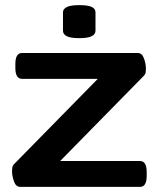

<svg xmlns="http://www.w3.org/2000/svg" viewBox="-20 -730 620 750"><path d="M59 0Q42 0 34.5 -21.5Q27 -43 27 -61Q27 -67 28 -75.5Q29 -84 39 -93L362 -422H66Q40 -422 40 -465V-480Q40 -523 66 -523H518Q535 -523 542.5 -501.5Q550 -480 550 -462Q550 -456 549 -447.5Q548 -439 538 -430L215 -101H527Q553 -101 553 -58V-43Q553 0 527 0ZM290 -581Q256 -581 241 -588.5Q226 -596 226 -610V-682Q226 -695 241 -702.5Q256 -710 290 -710Q323 -710 338 -703Q353 -696 353 -682V-610Q353 -596 338 -588.5Q323 -581 290 -581Z"/></svg>

Font: Asap Expanded SemiBold
Style: Regular
Weight: 600
Width: 7
Designer: Pablo Cosgaya
Foundry: Omnibus-Type
Version: Version 3.001; ttfautohint (v1.8.4.7-5d5b)